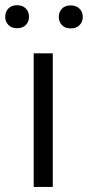

<svg xmlns="http://www.w3.org/2000/svg" viewBox="-62 -735 345 755"><path d="M5.1 -714.5Q27 -714.5 39.5 -701.6Q52 -688.8 52 -669.1Q52 -649.5 39.5 -636.7Q27 -624 5.1 -624Q-16.7 -624 -29.1 -636.9Q-41.5 -649.8 -41.5 -668.8Q-41.5 -688.8 -29.1 -701.6Q-16.7 -714.5 5.1 -714.5ZM215.9 -713.8Q237.8 -713.8 250.6 -700.9Q263.5 -688 263.5 -668.4Q263.5 -648.7 250.6 -636Q237.8 -623.2 215.9 -623.2Q194 -623.2 181.6 -636.2Q169.2 -649.1 169.2 -668Q169.2 -688 181.6 -700.9Q194 -713.8 215.9 -713.8ZM70.5 -525.3H145.5V0H70.5Z"/></svg>

Font: FreesentationVF
Style: Regular
Weight: 400
Designer: glyphs from Roboto by Christian Robertson / Hangul glyphs from Noto Sans CJK(Source Han Sans) by Jang Soo-young and Kang
Foundry: PT&
Version: Version 2.001;Glyphs 3.3.1 (3343)